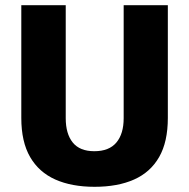

<svg xmlns="http://www.w3.org/2000/svg" viewBox="-20 -707 729 739"><path d="M344 12Q256 12 193 -16Q130 -44 96 -102.5Q62 -161 62 -253V-687H233V-252Q233 -192 260 -158.5Q287 -125 343 -125Q400 -125 428 -158.5Q456 -192 456 -252V-687H626V-253Q626 -161 592.5 -102.5Q559 -44 496 -16Q433 12 344 12Z"/></svg>

Font: Archivo SemiCondensed ExtraBold
Style: Regular
Weight: 800
Width: 4
Designer: Hector Gatti
Foundry: Omnibus-Type
Version: Version 2.001